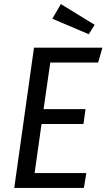

<svg xmlns="http://www.w3.org/2000/svg" viewBox="-20 -923 523 943"><path d="M462 -616H227L194 -387H400L390 -314H184L150 -73H404L392 0H50L147 -689H483ZM445 -801 416 -755 237 -831 279 -903Z"/></svg>

Font: Fira Sans Condensed
Style: Italic
Weight: 400
Width: 3
Italic angle: -8°
Designer: bBox Type GmbH & Carrois Corporate GbR & Edenspiekermann AG
Foundry: bBox Type GmbH & Carrois Corporate GbR & Edenspiekermann AG
Version: Version 4.301